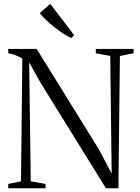

<svg xmlns="http://www.w3.org/2000/svg" viewBox="-20 -1004 744 1024"><path d="M24 0V-23L92 -37L99 -690Q96 -695 83 -701Q70 -707 54 -712.5Q38 -718 24 -720V-743H175.5L508 -206.5L575.5 -78.5L568 -705.5L491 -720V-743H692.5V-720L619.5 -705.5L611.5 0H545L198.5 -559L135.5 -671L144 -37L223 -23V0ZM359 -801.5Q339.5 -810.5 315.5 -826.2Q291.5 -842 267.5 -861.2Q243.5 -880.5 223.5 -899.8Q203.5 -919 192 -934L248 -983.5L375.5 -816L360 -801.5Z"/></svg>

Font: Merriweather 120pt Light
Style: Regular
Weight: 300
Version: Version 2.100